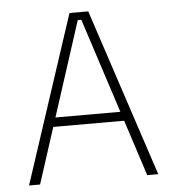

<svg xmlns="http://www.w3.org/2000/svg" viewBox="-48 -684 657 729"><g transform="rotate(-5 280.0 -319.5)"><path d="M33.5 0 243.5 -639H315L526 0H484L286 -609.5H272.5L75.5 0ZM133 -213.5V-248.5H426V-213.5Z"/></g></svg>

Font: Anek Latin Medium ExtraLight
Style: Regular
Weight: 250
Version: Version 1.003